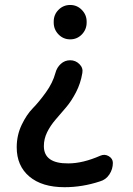

<svg xmlns="http://www.w3.org/2000/svg" viewBox="-20 -530 540 780"><path d="M198.2 -442.4Q198.2 -470.7 217.8 -490.2Q237.3 -509.8 265.1 -509.8Q293 -509.8 312.5 -489.7Q332 -469.7 332 -442.4V-438.5Q332 -410.2 312.5 -390.1Q293 -370.1 265.1 -370.1Q237.3 -370.1 217.8 -390.1Q198.2 -410.2 198.2 -438.5ZM242.2 230.5Q150.4 230.5 99.1 187Q47.9 143.6 47.9 68.4Q47.9 19.5 67.9 -22.5Q87.9 -64.5 113.3 -90.3Q138.7 -116.2 166.5 -154.8Q194.3 -193.4 205.1 -233.4Q210.9 -255.9 227.1 -270.5Q243.2 -285.2 265.1 -285.2Q287.1 -285.2 302.7 -269.5Q318.4 -253.9 314.5 -233.4Q307.6 -191.4 288.6 -154.8Q269.5 -118.2 248 -93.3Q226.6 -68.4 205.6 -43.9Q184.6 -19.5 171.4 7.3Q158.2 34.2 158.2 63.5Q158.2 134.8 257.8 133.8Q316.4 133.8 387.7 102.5Q405.3 94.7 421.9 104.5Q438.5 114.3 438.5 131.8Q438.5 157.2 424.3 178.7Q410.2 200.2 385.7 207Q314.5 230.5 242.2 230.5Z"/></svg>

Font: Rounded-X Mgen+ 1m medium
Style: Regular
Weight: 500
Designer: [Source Han Sans]
Ryoko NISHIZUKA  (kana & ideographs); Paul D. Hunt (Latin, Greek & Cyrillic); Wenlong ZHANG  (bopomofo
Version: Version 1.059.20150602